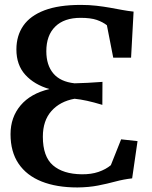

<svg xmlns="http://www.w3.org/2000/svg" viewBox="-20 -772 636 802"><path d="M303.5 11Q216 11 153.5 -14Q91 -39 57.5 -88.5Q24 -138 24 -211.5Q24 -282 66 -331.8Q108 -381.5 186.5 -400Q123 -418.5 85.8 -459.5Q48.5 -500.5 48.5 -565.5Q48.5 -623 77.5 -664.8Q106.5 -706.5 166 -729Q225.5 -751.5 317.5 -751.5Q352.5 -751.5 382.8 -748Q413 -744.5 439.5 -739.8Q466 -735 490.2 -730.5Q514.5 -726 538 -723.5L527.5 -531H453L426.5 -666.5Q409.5 -680 384.2 -688.8Q359 -697.5 316.5 -697.5Q248 -697.5 210.8 -661Q173.5 -624.5 173.5 -558Q173.5 -500 202.8 -465.2Q232 -430.5 291.5 -424Q316 -424.5 345.8 -426Q375.5 -427.5 408 -430L407.5 -334Q371 -345 343.5 -351Q316 -357 291.5 -359.5Q230.5 -348.5 194.8 -308.2Q159 -268 159 -201Q159 -118 201.2 -81.5Q243.5 -45 321 -44Q361 -43.5 391.5 -54Q422 -64.5 443 -82L486 -190L554.5 -182.5L532 -27Q496.5 -23 462.2 -13.8Q428 -4.5 389.5 3Q351 10.5 303.5 11Z"/></svg>

Font: Merriweather 36pt SemiBold
Style: Regular
Weight: 600
Version: Version 2.100